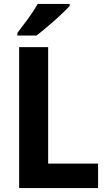

<svg xmlns="http://www.w3.org/2000/svg" viewBox="-20 -953 543 973"><path d="M77 0V-714H224V-124H477V0ZM333 -923Q316 -904 286 -876Q256 -848 223 -820Q190 -792 165 -773H68V-786Q93 -818 122.5 -858.5Q152 -899 171 -933H333Z"/></svg>

Font: Noto Sans Hebrew SemiCondensed
Style: Bold
Weight: 700
Width: 4
Designer: Monotype Design Team
Foundry: Monotype Imaging Inc.
Version: Version 2.004; ttfautohint (v1.8.4.7-5d5b)